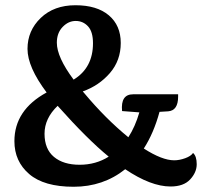

<svg xmlns="http://www.w3.org/2000/svg" viewBox="-20 -695 784 733"><path d="M645 -83Q665 -83 687 -91Q709 -99 717 -111Q731 -99 731 -68Q731 -37 706 -10Q681 17 631 17Q556 17 458 -49Q374 18 261 18Q148 18 91.5 -30.5Q35 -79 35 -156Q35 -275 158 -342Q85 -439 85 -508.5Q85 -578 135.5 -626.5Q186 -675 268 -675Q350 -675 395.5 -636.5Q441 -598 441 -531Q441 -464 399.5 -416Q358 -368 296 -346L302 -339Q383 -242 470 -171Q496 -211 512 -266L446 -271Q440 -335 488 -335H660V-326Q660 -273 622 -270L589 -268Q567 -187 529 -128Q599 -83 645 -83ZM197 -532Q197 -477 261 -391Q335 -436 335 -530Q335 -574 316 -594.5Q297 -615 269 -615Q241 -615 219 -592Q197 -569 197 -532ZM395 -97Q314 -163 200 -291Q150 -243 150 -184.5Q150 -126 186 -96Q222 -66 284 -66Q346 -66 395 -97Z"/></svg>

Font: Karma
Style: Bold
Weight: 700
Designer: Joana Correia
Foundry: Indian Type Foundry
Version: Version 1.202;PS 1.0;hotconv 1.0.78;makeotf.lib2.5.61930; tt